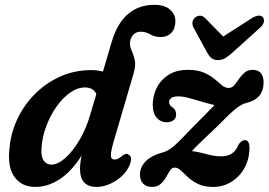

<svg xmlns="http://www.w3.org/2000/svg" viewBox="-20 -744 1086 775"><path d="M501 -72.5Q484 -37 445.5 -13.2Q407 10.5 370 10.5Q303 10.5 303 -62Q303 -85 309.5 -116Q269 -52 221.2 -20.8Q173.5 10.5 123 10.5Q67 10.5 37.8 -30.5Q8.5 -71.5 19 -152Q25 -212 52 -267.5Q79 -323 123.2 -366.8Q167.5 -410.5 224.8 -435.8Q282 -461 348.5 -461Q374 -461 395.5 -455L430 -572Q453 -650.5 496.8 -687.5Q540.5 -724.5 602.5 -724.5Q645 -724.5 666.5 -705Q688 -685.5 688 -659.5Q688 -629 671.8 -611.8Q655.5 -594.5 629 -594.5Q605 -594.5 586.5 -605.2Q568 -616 548 -616Q530 -616 518.8 -604.5Q507.5 -593 505 -575.5Q503 -558 510.8 -541.5Q518.5 -525 523.8 -503Q529 -481 519 -446.5L439 -173.5Q427.5 -133.5 427.5 -116.8Q427.5 -100 443 -100Q457 -100 474.5 -116Q480.5 -120.5 486.5 -122.2Q492.5 -124 497.5 -120.5Q518.5 -112 501 -72.5ZM147.5 -145.5Q145 -112.5 156.2 -96Q167.5 -79.5 187 -79.5Q213.5 -79.5 243.8 -106.5Q274 -133.5 300.5 -178.2Q327 -223 342.5 -275.5L369 -364.5Q356.5 -391 323 -391Q292.5 -391 262.2 -369.5Q232 -348 207 -312Q182 -276 166 -232.5Q150 -189 147.5 -145.5ZM987 -146.5Q986.5 -101.5 966.8 -66Q947 -30.5 914 -10Q881 10.5 840.5 10.5Q804 10.5 779.8 -1.2Q755.5 -13 739 -28.5Q722.5 -44 710.2 -55.8Q698 -67.5 685 -67.5Q674 -67.5 666.2 -55.8Q658.5 -44 650 -28.5Q641.5 -13 628.2 -1.2Q615 10.5 593 10.5Q570.5 10.5 557.8 -2.8Q545 -16 545 -40Q545 -68.5 567.5 -92.5Q590 -116.5 645.5 -131.5Q656.5 -135.5 668.8 -144Q681 -152.5 699.8 -170.8Q718.5 -189 749.5 -222Q785 -258 808.2 -281.2Q831.5 -304.5 846 -320Q824.5 -324.5 797.2 -332.8Q770 -341 744.2 -348Q718.5 -355 700 -355Q680 -355 671.2 -348.2Q662.5 -341.5 662.5 -332Q662.5 -326.5 665.5 -321Q668.5 -315.5 676.5 -310.5Q691 -301 691 -281Q691 -266.5 680 -258.5Q669 -250.5 654 -250.5Q628.5 -250.5 612.5 -268.8Q596.5 -287 596.5 -320.5Q596.5 -357.5 612.8 -389.8Q629 -422 660.5 -442Q692 -462 737.5 -462Q777.5 -462 803.2 -450.8Q829 -439.5 846 -425.2Q863 -411 875.8 -400Q888.5 -389 903 -389Q916 -389 925.5 -400Q935 -411 944.5 -425.2Q954 -439.5 967 -450.8Q980 -462 1000.5 -462Q1023 -462 1033.8 -447.8Q1044.5 -433.5 1044 -409.5Q1043 -344.5 973 -328Q955 -324 930.5 -304.2Q906 -284.5 859 -236Q815.5 -195 792 -172.2Q768.5 -149.5 754.5 -134Q781.5 -131 813.5 -122Q845.5 -113 874 -113Q898 -113 915.2 -123.8Q932.5 -134.5 942.5 -159.5Q954 -178.5 969 -178.5Q987 -178 987 -146.5ZM923 -536Q906 -520 891.5 -510.8Q877 -501.5 860 -501.5Q842 -501.5 832.2 -510.5Q822.5 -519.5 814 -536L761 -633Q755 -645.5 757.2 -656.2Q759.5 -667 768 -673.5Q789.5 -689.5 809 -670L881 -596.5L995.5 -670Q1028 -690 1042 -673.5Q1047 -667 1045 -655.5Q1043 -644 1029 -631.5Z"/></svg>

Font: Fraunces 72pt SuperSoft SemiBold
Style: Italic
Weight: 600
Italic angle: -16°
Version: Version 1.000;[b76b70a41]